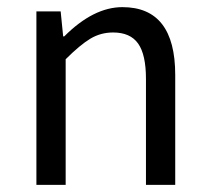

<svg xmlns="http://www.w3.org/2000/svg" viewBox="-20 -518 587 538"><path d="M82 0V-486H150L157 -416H160Q242 -498 323 -498Q471 -498 471 -308V0H389V-297Q389 -365 367 -396Q345 -427 297 -427Q262 -427 233 -409.5Q204 -392 164 -352V0Z"/></svg>

Font: Toshiba Sans
Style: Regular
Weight: 400
Designer: Paul D. Hunt
Foundry: Toshiba Corporation
Version: Version 2.020;PS 2.0;hotconv 1.0.86;makeotf.lib2.5.63406